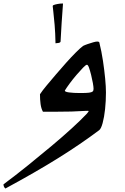

<svg xmlns="http://www.w3.org/2000/svg" viewBox="-165 -640 717 1100"><path d="M371 -131Q371 -142 367 -164.5Q363 -187 357 -211Q351 -235 345 -252Q339 -269 333 -269Q327 -269 310.5 -252Q294 -235 273 -210.5Q252 -186 234 -161.5Q216 -137 207 -122Q204 -114 230.5 -110.5Q257 -107 293 -107Q311 -107 325 -107.5Q339 -108 345 -109Q360 -111 365.5 -115.5Q371 -120 371 -131ZM330 -5Q281 -2 245 -1Q209 0 162 0Q144 0 121.5 0Q99 0 81 0Q71 -18 67.5 -43.5Q64 -69 64 -100Q77 -120 101.5 -149.5Q126 -179 155.5 -213.5Q185 -248 214.5 -281Q244 -314 269.5 -339.5Q295 -365 311 -377Q321 -382 337 -387.5Q353 -393 368.5 -397.5Q384 -402 392 -402Q402 -402 404 -397Q417 -345 425 -291Q433 -237 437.5 -190Q442 -143 442 -110Q442 -61 437 -14.5Q432 32 423 65Q414 98 403 106Q295 187 166.5 267Q38 347 -134 440Q-145 431 -145 416Q-75 364 -5 307.5Q65 251 129.5 197Q194 143 246.5 95Q299 47 333 11Q339 4 341 0.5Q343 -3 343 -3Q343 -6 330 -5ZM182 -402Q181 -396 170.5 -394Q160 -392 153 -392Q152 -450 148 -497Q144 -544 140.5 -573Q137 -602 137 -605Q137 -609 142 -611Q149 -614 164 -617Q179 -620 196 -620Q192 -564 188 -506.5Q184 -449 182 -402Z"/></svg>

Font: Ruwudu Medium
Style: Regular
Weight: 500
Designer: Becca Hirsbrunner Spalinger
Foundry: SIL International
Version: Version 3.000